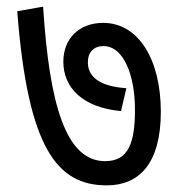

<svg xmlns="http://www.w3.org/2000/svg" viewBox="-20 -608 540 579"><path d="M465 -271C465 -428 398 -539 291 -539C219 -539 171 -492 171 -422C171 -345 227 -284 345 -273L361 -342C272 -348 245 -382 245 -420C245 -451 263 -469 292 -469C355 -469 387 -376 387 -278C387 -180 369 -122 297 -122C179 -122 129 -291 110 -588L32 -574C64 -161 152 -49 302 -49C399 -49 465 -114 465 -271Z"/></svg>

Font: Noto Sans SemiCondensed
Style: Italic
Weight: 400
Width: 4
Italic angle: -12°
Designer: Monotype Design Team
Foundry: Monotype Imaging Inc.
Version: Version 2.013